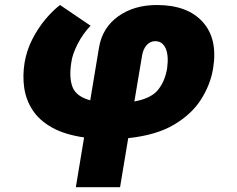

<svg xmlns="http://www.w3.org/2000/svg" viewBox="-20 -553 958 777"><path d="M286.9 204.5 320.3 3.2Q240.4 -8.5 189.5 -37.5Q138.5 -66.4 111.7 -107.8Q84.9 -149.1 77.9 -198.3Q71 -247.5 79.5 -299.7Q88.1 -350.1 111.3 -395.2Q134.6 -440.3 164.6 -475.9Q194.6 -511.4 223 -532.7L346.6 -448.9Q316.4 -418 294.4 -375.4Q272.4 -332.7 268.5 -299.7Q258.9 -239.3 273.4 -201Q288 -162.6 345.2 -147L380.7 -360.8Q394.2 -440.7 458.1 -486.7Q522 -532.7 615.1 -532.7Q738.3 -532.7 800.2 -464.3Q862.2 -396 842.3 -275.6Q832 -212 794.4 -151.8Q756.7 -91.6 684.8 -48.8Q612.9 -6 498.9 6L465.9 204.5ZM523.8 -142.4Q590.9 -154.5 619.1 -188.9Q647.4 -223.4 656.2 -275.6Q663.4 -327.8 650.4 -357.1Q637.4 -386.4 608 -386.4Q587.4 -386.4 572.6 -369.3Q557.9 -352.3 554 -322.4Z"/></svg>

Font: Inter UI Black
Style: Italic
Weight: 900
Italic angle: -9.39999°
Designer: Rasmus Andersson
Foundry: rsms
Version: 3.2;8d6f07862